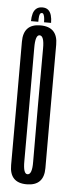

<svg xmlns="http://www.w3.org/2000/svg" viewBox="-51 -702 265 733"><g transform="rotate(5 81.5 -336.0)"><path d="M80 3Q146.5 3 146.2 -65Q146 -133 146 -300.5Q146 -469 146.2 -537.5Q146.5 -606 80 -606Q14.5 -606 14.8 -537.5Q15 -469 15 -300.5Q15 -133 14.8 -65Q14.5 3 80 3ZM80 -35.5Q63.5 -35.5 63.8 -84Q64 -132.5 64 -300.5Q64 -469 63.8 -518.5Q63.5 -568 80 -568Q98 -568 97.5 -518.5Q97 -469 97 -300.5Q97 -132.5 97.5 -84Q98 -35.5 80 -35.5ZM81.5 -675Q67.5 -675 58.8 -668Q50 -661 46.2 -648Q42.5 -635 42.5 -619H70.5Q70.5 -632 71.5 -639.5Q72.5 -647 74.8 -650.2Q77 -653.5 81.5 -653.5Q85 -653.5 87 -650.5Q89 -647.5 90.8 -640Q92.5 -632.5 92.5 -619H119.5Q119.5 -635 115.8 -648Q112 -661 103.8 -668Q95.5 -675 81.5 -675Z"/></g></svg>

Font: Anybody UltraCondensed Light
Style: Regular
Weight: 300
Width: 1
Version: Version 1.113;gftools[0.9.25]